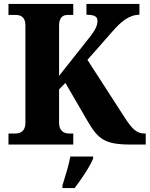

<svg xmlns="http://www.w3.org/2000/svg" viewBox="-20 -734 760 975"><path d="M23 0H352V-56H331C303 -56 280 -71 280 -110V-280L312 -313L423 -122C478 -27 512 0 643 0H720V-56H715C674 -56 651 -78 610 -142L424 -430L550 -573C593 -623 635 -659 688 -659V-714H419V-659C460 -659 475 -650 475 -628C475 -597 456 -570 418 -523L280 -349V-604C280 -643 297 -658 323 -658H352V-714H23V-658H62C89 -658 109 -643 109 -606V-110C109 -70 86 -56 58 -56H23ZM297 208V221H359C392 178 436 113 453 71V61H337C330 104 309 169 297 208Z"/></svg>

Font: Noto Serif Devanagari SemiCondensed ExtraBold
Style: Regular
Weight: 800
Width: 4
Designer: Universal Thirst, Indian Type Foundry and the Monotype Design Team
Foundry: Monotype Imaging Inc.
Version: Version 2.004